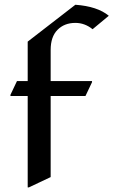

<svg xmlns="http://www.w3.org/2000/svg" viewBox="-20 -777 485 816"><path d="M97.7 19.5V-369.1H24.4V-374L52.2 -432.6H97.7V-600.1L300.3 -756.8Q394 -750 442.4 -710L373.5 -652.8Q340.3 -679.7 300.3 -679.7Q253.4 -679.7 224.1 -649.9Q195.3 -620.6 195.3 -564.9V-432.6H371.1V-427.7L343.3 -369.1H195.3V-24.4L102.5 19.5Z"/></svg>

Font: Nova Cut
Style: Book
Weight: 400
Version: Version 2.000